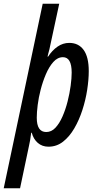

<svg xmlns="http://www.w3.org/2000/svg" viewBox="-70 -780 518 1034"><path d="M-50 234 160 -760H249L196 -514Q193 -503 190.5 -493.5Q188 -484 186 -475H189Q211 -509 240 -529Q269 -549 303 -549Q353 -549 380.5 -511Q408 -473 408 -397Q408 -351 399.5 -296Q391 -241 373.5 -187Q356 -133 330 -88.5Q304 -44 269.5 -17Q235 10 191 10Q157 10 133.5 -10.5Q110 -31 101 -65H98Q96 -46 92.5 -26.5Q89 -7 86 6L38 234ZM179 -69Q207 -69 228.5 -92Q250 -115 266.5 -152.5Q283 -190 294 -233.5Q305 -277 310.5 -318Q316 -359 316 -389Q316 -472 269 -472Q240 -472 217 -446Q194 -420 177 -380Q160 -340 149 -297Q138 -255 133 -215Q128 -175 128 -146Q128 -69 179 -69Z"/></svg>

Font: Noto Sans ExtraCondensed Medium
Style: Italic
Weight: 500
Width: 2
Italic angle: -12°
Designer: Monotype Design Team
Foundry: Monotype Imaging Inc.
Version: Version 2.013; ttfautohint (v1.8.4.7-5d5b)